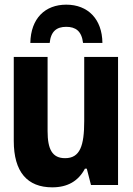

<svg xmlns="http://www.w3.org/2000/svg" viewBox="-20 -793 570 823"><path d="M264 -773C174 -773 112 -715 110 -609H193C198 -659 223 -678 264 -678C304 -678 330 -660 336 -609H419C418 -711 357 -773 264 -773ZM204 10C270 10 316 -17 344 -70H352L370 0H486V-549H341V-274C341 -168 323 -115 259 -115C204 -115 184 -153 184 -231V-549H39V-189C39 -56 97 10 204 10Z"/></svg>

Font: Noto Sans Mono Condensed ExtraBold
Style: Regular
Weight: 800
Width: 3
Designer: Monotype Design Team
Foundry: Monotype Imaging Inc.
Version: Version 2.014